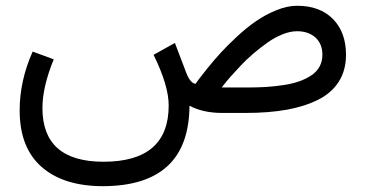

<svg xmlns="http://www.w3.org/2000/svg" viewBox="-20 -390 1263 663"><path d="M1093.3 -200.7Q1093.3 -238.8 1069.1 -260.5Q1044.9 -282.2 1005.9 -282.2Q982.4 -282.2 955.6 -271.5Q928.7 -260.7 904.3 -243.4Q879.9 -226.1 855.7 -205.6Q831.5 -185.1 812 -164.3Q792.5 -143.6 777.3 -126.5Q762.2 -109.4 753.9 -98.6L745.6 -87.9H835Q870.1 -87.9 900.1 -89.8Q930.2 -91.8 960.4 -96.4Q990.7 -101.1 1013.9 -109.4Q1037.1 -117.7 1055.4 -129.9Q1073.7 -142.1 1083.5 -160.2Q1093.3 -178.2 1093.3 -200.7ZM335.9 252.9Q199.7 252.9 123.8 186.5Q47.9 120.1 47.9 -8.8Q47.9 -111.3 92.8 -211.9L165.5 -185.1Q126.5 -89.4 126.5 -17.1Q126.5 168.5 337.4 168.5Q562.5 168.5 562.5 -25.9Q562.5 -94.7 510.3 -200.7L584 -241.7L623.5 -137.7Q637.7 -102.1 655.3 -100.6Q659.2 -106.4 666.3 -116Q673.3 -125.5 695.8 -153.6Q718.3 -181.6 741.5 -207Q764.6 -232.4 798.3 -263.7Q832 -294.9 864.3 -317.1Q896.5 -339.4 934.3 -354.7Q972.2 -370.1 1005.9 -370.1Q1084.5 -370.1 1129.6 -324.5Q1174.8 -278.8 1174.8 -200.7Q1174.8 -147.5 1150.1 -108.4Q1125.5 -69.3 1079.1 -45.9Q1032.7 -22.5 970.5 -11.2Q908.2 0 828.6 0H747.6Q681.2 0 634.3 -24.9Q632.8 252 335.9 252.9Z"/></svg>

Font: Samim FD
Style: FD
Weight: 400
Foundry: DejaVu fonts team - Redesigned by Saber Rastikerdar
Version: Version 4.0.5